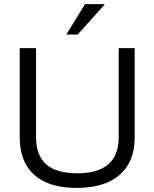

<svg xmlns="http://www.w3.org/2000/svg" viewBox="-20 -911 757 941"><path d="M355.8 10Q265.8 10 203.3 -18.3Q140.8 -46.7 108.8 -102.1Q76.7 -157.5 76.7 -238.3V-675H156.7V-238.3Q156.7 -149.2 206.7 -105.4Q256.7 -61.7 360 -61.7Q460 -61.7 510.8 -105.8Q561.7 -150 561.7 -237.5V-675H640V-236.7Q640 -117.5 566.2 -53.8Q492.5 10 355.8 10ZM306.7 -741.7V-745L396.7 -890.8H491.7V-887.5L360.8 -741.7Z"/></svg>

Font: Funnel Display Light Light
Style: Regular
Weight: 300
Version: Version 1.000